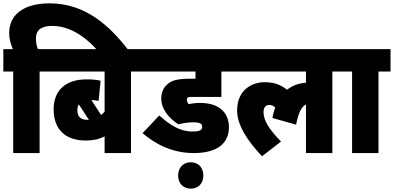

<svg xmlns="http://www.w3.org/2000/svg" viewBox="-20 -916 2357 1149"><path d="M59 -488V0H217V-488H289V-622H207C199 -641 195 -663 195 -686C195 -733 223 -761 293 -761C390 -761 484 -704 563 -615H749C639 -758 494 -896 277 -896C119 -896 35 -826 35 -719C35 -681 45 -650 57 -622H0V-488Z M836 -488V-622H276V-488H606V-248C600 -241 593 -234 585 -228L527 -317C545 -317 559 -314 570 -312L582 -433C555 -439 530 -441 498 -441C367 -441 301 -370 301 -262C301 -138 375 -75 493 -75C535 -75 571 -82 606 -100V0H764V-488ZM443 -258C443 -271 446 -282 452 -291L512 -199C510 -199 507 -199 504 -199C468 -199 443 -212 443 -258Z M1137 -184C1178 -184 1190 -175 1190 -157C1190 -137 1174 -129 1132 -129C1055 -129 998 -168 933 -225L833 -119C904 -59 1004 0 1139 0C1291 0 1350 -67 1350 -154C1350 -237 1297 -300 1178 -300C1149 -300 1130 -297 1108 -293C1102 -302 1098 -309 1098 -319C1098 -324 1099 -328 1102 -330C1106 -335 1112 -336 1128 -336H1305V-488H1387V-622H823V-488H1150V-445H1119C1037 -445 1005 -433 981 -411C956 -390 945 -360 945 -326C945 -262 991 -209 1047 -172C1073 -179 1107 -184 1137 -184ZM1046 134C1046 180 1075 213 1122 213C1168 213 1197 180 1197 134C1197 89 1168 55 1122 55C1075 55 1046 89 1046 134Z M1374 -488H1811V-421C1767 -418 1729 -404 1698 -379C1657 -410 1621 -424 1563 -424C1493 -424 1399 -383 1399 -254C1399 -169 1459 -75 1548 19L1662 -69C1594 -138 1557 -193 1557 -245C1557 -268 1567 -288 1591 -288C1604 -288 1616 -283 1627 -273C1620 -254 1614 -233 1610 -210L1752 -170C1766 -246 1787 -279 1811 -291V0H1969V-488H2040V-622H1374Z M2245 -488H2317V-622H2028V-488H2087V0H2245Z"/></svg>

Font: Noto Sans Devanagari UI Condensed Black
Style: Regular
Weight: 900
Width: 3
Designer: Jelle Bosma - Monotype Design Team
Foundry: Monotype Imaging Inc.
Version: Version 2.004